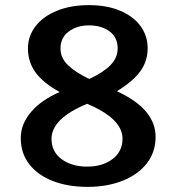

<svg xmlns="http://www.w3.org/2000/svg" viewBox="-20 -717 688 749"><path d="M61 -178Q61 -233 101 -280Q141 -327 213 -358Q149 -393 119 -434Q89 -475 89 -528Q89 -576 118.5 -614.5Q148 -653 202 -675Q256 -697 327 -697Q397 -697 449 -675Q501 -653 528.5 -615Q556 -577 556 -528Q556 -478 527 -438.5Q498 -399 436 -361Q587 -292 587 -183Q587 -124 553 -80Q519 -36 458.5 -12Q398 12 322 12Q246 12 187 -10.5Q128 -33 94.5 -76Q61 -119 61 -178ZM439 -528Q439 -571 407.5 -594.5Q376 -618 327 -618Q280 -618 248 -594Q216 -570 216 -528Q216 -491 245 -463Q274 -435 328 -409Q381 -433 410 -462Q439 -491 439 -528ZM458 -176Q458 -254 320 -312Q181 -255 181 -175Q181 -125 220.5 -96Q260 -67 320 -67Q380 -67 419 -96.5Q458 -126 458 -176Z"/></svg>

Font: Maitree SemiBold
Style: Regular
Weight: 600
Designer: CadsonDemak Team
Foundry: CadsonDemak
Version: Version 1.001